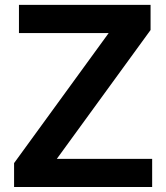

<svg xmlns="http://www.w3.org/2000/svg" viewBox="-20 -752 668 772"><path d="M591.8 0H36.6V-96.2L417 -619.1H56.2V-732.4H585.4V-631.3L208.5 -113.3H591.8Z"/></svg>

Font: Kumbh Sans SemiBold
Style: Regular
Weight: 600
Version: Version 1.005